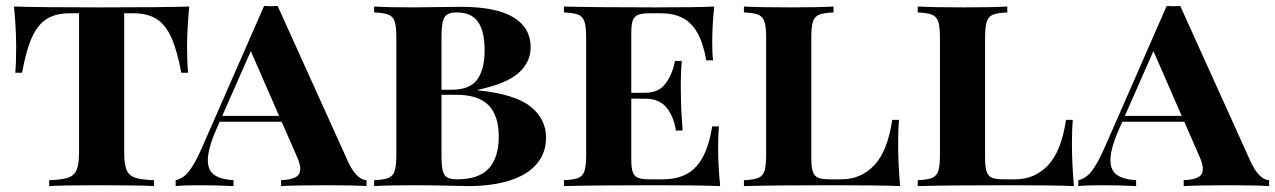

<svg xmlns="http://www.w3.org/2000/svg" viewBox="-20 -630 4316 650"><path d="M613.3 -472.2Q613.3 -420.4 616.7 -383.8H593.8Q579.6 -459.5 560.1 -502.9Q540.5 -546.4 510 -565.7Q479.5 -585 431.6 -585H400.4V-116.2Q400.4 -74.7 408.2 -55.4Q416 -36.1 436.5 -28.8Q457 -21.5 501.5 -20V0Q447.3 -2.9 321.3 -2.9Q194.8 -2.9 146.5 0V-20Q190.9 -21.5 211.4 -28.8Q231.9 -36.1 239.7 -55.4Q247.6 -74.7 247.6 -116.2V-585H216.3Q168.5 -585 137.9 -565.7Q107.4 -546.4 87.9 -502.9Q68.4 -459.5 54.7 -383.8H31.7Q34.7 -415.5 34.7 -472.2Q34.7 -534.2 27.3 -607.9Q114.3 -605 321.3 -605Q532.2 -605 620.6 -607.9Q613.3 -526.9 613.3 -472.2Z M1220.7 -20V0Q1173.8 -2.9 1089.4 -2.9Q982.4 -2.9 931.6 0V-20Q964.8 -21.5 980.7 -30Q996.6 -38.6 996.6 -58.1Q996.6 -75.7 983.4 -104L933.6 -217.8H723.6L711.9 -190.9Q683.6 -126.5 683.6 -87.9Q683.6 -53.2 705.6 -37.8Q727.5 -22.5 770.5 -20V0Q713.4 -2.9 655.8 -2.9Q602.5 -2.9 574.7 0V-20Q599.6 -24.9 619.6 -50Q639.6 -75.2 662.6 -127.4L874 -609.9Q889.6 -608.9 897 -608.9Q905.3 -608.9 919.9 -609.9L1157.7 -84Q1186.5 -21.5 1220.7 -20ZM829.1 -457 732.4 -237.8H924.8Z M1828.6 -164.1Q1828.6 -112.8 1797.9 -75.9Q1767.1 -39.1 1707.5 -19.5Q1647.9 0 1562.5 0L1513.7 -1Q1447.3 -2.9 1382.8 -2.9Q1292 -2.9 1246.6 0V-20Q1280.3 -21.5 1295.4 -27.8Q1310.5 -34.2 1316.2 -51.3Q1321.8 -68.4 1321.8 -106V-502Q1321.8 -540 1316.2 -557.1Q1310.5 -574.2 1295.4 -580.3Q1280.3 -586.4 1246.6 -587.9V-607.9Q1292 -605 1380.4 -605Q1399.4 -605 1494.6 -606.4L1539.6 -606.9Q1659.7 -606.9 1718 -571.5Q1776.4 -536.1 1776.4 -470.2Q1776.4 -418.5 1734.6 -382.3Q1692.9 -346.2 1598.6 -326.2V-324.2Q1724.1 -311 1776.4 -269Q1828.6 -227.1 1828.6 -164.1ZM1474.6 -502V-326.2H1507.8Q1571.3 -326.2 1595.9 -361.1Q1620.6 -396 1620.6 -459Q1620.6 -523.9 1598.4 -555.9Q1576.2 -587.9 1526.4 -587.9Q1504.4 -587.9 1493.7 -580.8Q1482.9 -573.7 1478.8 -555.7Q1474.6 -537.6 1474.6 -502ZM1668.5 -168Q1668.5 -237.8 1634.3 -273.4Q1600.1 -309.1 1524.4 -309.1H1474.6V-106Q1474.6 -69.8 1478.8 -52.7Q1482.9 -35.6 1493.9 -29.3Q1504.9 -22.9 1527.8 -22.9Q1600.6 -22.9 1634.5 -59.6Q1668.5 -96.2 1668.5 -168Z M2418 0Q2353 -2.9 2199.2 -2.9Q1993.2 -2.9 1889.2 0V-20Q1922.9 -21.5 1938 -27.8Q1953.1 -34.2 1958.7 -51.3Q1964.4 -68.4 1964.4 -106V-502Q1964.4 -539.6 1958.7 -556.6Q1953.1 -573.7 1938 -580.1Q1922.9 -586.4 1889.2 -587.9V-607.9Q1993.2 -605 2199.2 -605Q2339.4 -605 2397.9 -607.9Q2391.1 -541 2391.1 -487.8Q2391.1 -448.7 2394 -425.8H2371.1Q2360.8 -484.4 2340.8 -519.3Q2320.8 -554.2 2290.5 -569.6Q2260.3 -585 2217.3 -585H2180.2Q2154.3 -585 2141.4 -580.3Q2128.4 -575.7 2122.8 -562Q2117.2 -548.3 2117.2 -520V-315.9H2164.1Q2210.9 -315.9 2234.1 -348.4Q2257.3 -380.9 2265.1 -423.8H2288.1Q2284.7 -384.8 2284.7 -346.2L2285.2 -306.2Q2285.2 -261.2 2291 -188H2268.1Q2261.2 -235.4 2236.6 -265.6Q2211.9 -295.9 2164.1 -295.9H2117.2V-87.9Q2117.2 -59.6 2122.8 -45.9Q2128.4 -32.2 2141.4 -27.6Q2154.3 -22.9 2180.2 -22.9H2223.1Q2270.5 -22.9 2303.7 -40.3Q2336.9 -57.6 2358.6 -96.9Q2380.4 -136.2 2391.1 -202.1H2414.1Q2411.1 -174.3 2411.1 -129.9Q2411.1 -72.3 2418 0Z M2726.6 -502V-94.2Q2726.6 -63 2732.2 -47.9Q2737.8 -32.7 2750.7 -27.8Q2763.7 -22.9 2789.6 -22.9H2828.6Q2894.5 -22.9 2939.7 -70.6Q2984.9 -118.2 3000.5 -224.1H3023.4Q3020.5 -191.9 3020.5 -142.1Q3020.5 -79.1 3027.3 0Q2962.4 -2.9 2808.6 -2.9Q2602.5 -2.9 2498.5 0V-20Q2532.2 -21.5 2547.4 -27.8Q2562.5 -34.2 2568.1 -51.3Q2573.7 -68.4 2573.7 -106V-502Q2573.7 -539.6 2568.1 -556.6Q2562.5 -573.7 2547.4 -580.1Q2532.2 -586.4 2498.5 -587.9V-607.9Q2549.8 -605 2656.7 -605Q2750 -605 2801.8 -607.9V-587.9Q2767.6 -586.4 2752.7 -580.1Q2737.8 -573.7 2732.2 -556.9Q2726.6 -540 2726.6 -502Z M3314.9 -502V-94.2Q3314.9 -63 3320.6 -47.9Q3326.2 -32.7 3339.1 -27.8Q3352.1 -22.9 3377.9 -22.9H3417Q3482.9 -22.9 3528.1 -70.6Q3573.2 -118.2 3588.9 -224.1H3611.8Q3608.9 -191.9 3608.9 -142.1Q3608.9 -79.1 3615.7 0Q3550.8 -2.9 3397 -2.9Q3190.9 -2.9 3086.9 0V-20Q3120.6 -21.5 3135.7 -27.8Q3150.9 -34.2 3156.5 -51.3Q3162.1 -68.4 3162.1 -106V-502Q3162.1 -539.6 3156.5 -556.6Q3150.9 -573.7 3135.7 -580.1Q3120.6 -586.4 3086.9 -587.9V-607.9Q3138.2 -605 3245.1 -605Q3338.4 -605 3390.1 -607.9V-587.9Q3356 -586.4 3341.1 -580.1Q3326.2 -573.7 3320.6 -556.9Q3314.9 -540 3314.9 -502Z M4276.4 -20V0Q4229.5 -2.9 4145 -2.9Q4038.1 -2.9 3987.3 0V-20Q4020.5 -21.5 4036.4 -30Q4052.2 -38.6 4052.2 -58.1Q4052.2 -75.7 4039.1 -104L3989.3 -217.8H3779.3L3767.6 -190.9Q3739.3 -126.5 3739.3 -87.9Q3739.3 -53.2 3761.2 -37.8Q3783.2 -22.5 3826.2 -20V0Q3769 -2.9 3711.4 -2.9Q3658.2 -2.9 3630.4 0V-20Q3655.3 -24.9 3675.3 -50Q3695.3 -75.2 3718.3 -127.4L3929.7 -609.9Q3945.3 -608.9 3952.6 -608.9Q3960.9 -608.9 3975.6 -609.9L4213.4 -84Q4242.2 -21.5 4276.4 -20ZM3884.8 -457 3788.1 -237.8H3980.5Z"/></svg>

Font: TypoPRO Playfair Display SC
Style: Bold
Weight: 700
Designer: Claus Eggers Sørensen
Foundry: Claus Eggers Sørensen
Version: Version 1.004;PS 001.004;hotconv 1.0.70;makeotf.lib2.5.58329